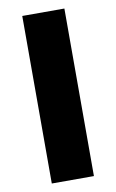

<svg xmlns="http://www.w3.org/2000/svg" viewBox="-82 -745 478 790"><g transform="rotate(-10 157.5 -350.0)"><path d="M69 0V-700H245V0Z"/></g></svg>

Font: REM Medium
Style: Bold
Weight: 700
Version: Version 1.005;gftools[0.9.28]